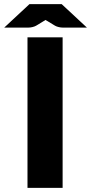

<svg xmlns="http://www.w3.org/2000/svg" viewBox="-58 -909 440 929"><path d="M245 0H75V-728.5H245ZM362.5 -775.5H245.5Q236.5 -775.5 226 -778Q215.5 -780.5 208.5 -784.5L171.5 -807Q169 -808 167 -809.5Q165 -811 162.5 -812.5Q160 -811 158 -809.5Q156 -808 153.5 -807L116.5 -784.5Q109.5 -780.5 99 -778Q88.5 -775.5 79.5 -775.5H-37.5L84.5 -889H240.5Z"/></svg>

Font: LatoHex
Style: Regular
Weight: 900
Designer: Lukasz Dziedzic
Foundry: tyPoland Lukasz Dziedzic
Version: Version 1.104; Western+Polish opensource